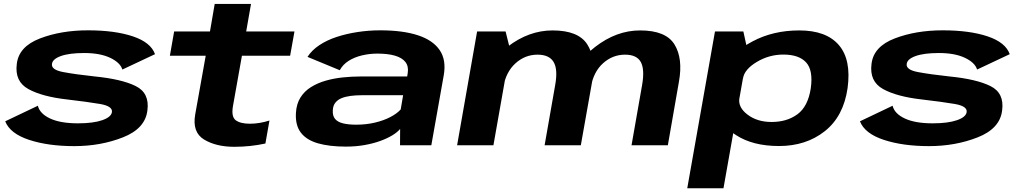

<svg xmlns="http://www.w3.org/2000/svg" viewBox="-20 -752 5296 994"><path d="M364.5 4.5Q501 4.5 616.2 -40.8Q731.5 -86 743 -179.5Q755.5 -270 683 -306.2Q610.5 -342.5 468 -356.5Q370.5 -367 307.8 -378.8Q245 -390.5 249 -420.5Q251.5 -446 295 -461.8Q338.5 -477.5 415.5 -477.5Q498 -477.5 550.2 -452.8Q602.5 -428 613.5 -392L782.5 -471.5Q761 -532.5 667.8 -563.8Q574.5 -595 435.5 -595Q296.5 -595 187 -553Q77.5 -511 67 -421.5Q55 -330.5 126.8 -291Q198.5 -251.5 328 -237Q431.5 -225 497.5 -213.8Q563.5 -202.5 559.5 -172Q556 -146 509.5 -129.8Q463 -113.5 383.5 -113.5Q293 -113.5 239.5 -138.5Q186 -163.5 176 -204.5L7 -124Q32 -60.5 130.5 -28Q229 4.5 364.5 4.5Z M1193 8Q1276 8 1354 -9L1375 -128Q1322.5 -111.5 1274 -111.5Q1225 -111.5 1200.8 -129.2Q1176.5 -147 1186 -202.5L1232.5 -463.5H1482L1504.5 -589H1254.5L1279.5 -731.5H1091.5L1067 -589H881.5L859.5 -463.5H1045L990.5 -159Q974.5 -67 1036.8 -29.5Q1099 8 1193 8Z M1770.5 7Q1822 7 1867 -1Q1912 -9 1948.5 -22.2Q1985 -35.5 2011.2 -51.5Q2037.5 -67.5 2051.5 -84.5L2051 0H2213L2277 -360.5Q2291.5 -440.5 2256.5 -492.2Q2221.5 -544 2143.2 -569.5Q2065 -595 1948.5 -595Q1889 -595 1831.5 -586.2Q1774 -577.5 1723 -560.8Q1672 -544 1633 -518Q1594 -492 1572 -457.5L1739 -388.5Q1755 -418 1785 -437Q1815 -456 1853.8 -465.2Q1892.5 -474.5 1934 -474.5Q1988 -474.5 2024.8 -463.8Q2061.5 -453 2078.8 -431Q2096 -409 2091 -375L2088 -356H1843Q1800.5 -356 1754.8 -351.2Q1709 -346.5 1666.8 -334.5Q1624.5 -322.5 1590.2 -301.2Q1556 -280 1535.2 -246.8Q1514.5 -213.5 1512 -166.5Q1508.5 -103 1537.8 -65Q1567 -27 1626.2 -10Q1685.5 7 1770.5 7ZM1824.5 -106.5Q1784.5 -106.5 1756.5 -113.2Q1728.5 -120 1714.8 -136.2Q1701 -152.5 1703 -181.5Q1704 -205 1716 -220.2Q1728 -235.5 1748.2 -243.8Q1768.5 -252 1795 -255.5Q1821.5 -259 1852.5 -259H2067L2054.5 -185.5Q2036 -164.5 2001.2 -146.2Q1966.5 -128 1920.8 -117.2Q1875 -106.5 1824.5 -106.5Z M2346.5 0H2534.5L2621.5 -492.5L2597.5 -589H2450ZM2799.5 0H2987L3045.5 -329.5Q3066.5 -450.5 3020.2 -522.5Q2974 -594.5 2840.5 -594.5Q2718 -594.5 2608.5 -510.5Q2499 -426.5 2482 -331.5L2585.5 -301Q2599.5 -380 2649 -424.5Q2698.5 -469 2763 -469Q2823.5 -469 2846.2 -430.8Q2869 -392.5 2854 -310.5ZM3249.5 0H3437.5L3495 -329.5Q3516.5 -449.5 3471.8 -522Q3427 -594.5 3294 -594.5Q3171 -594.5 3060.8 -508.8Q2950.5 -423 2935 -331.5L3039 -301Q3052.5 -380 3102 -424.5Q3151.5 -469 3216 -469Q3276.5 -469 3297.5 -430.8Q3318.5 -392.5 3304 -310.5Z M3538 222.5H3725.5L3851 -486L3828.5 -589H3681.5ZM4013 4Q4153 4 4250 -72.8Q4347 -149.5 4368 -296Q4388 -442.5 4323 -518.5Q4258 -594.5 4118 -594.5Q3982.5 -594.5 3876.2 -537.8Q3770 -481 3761.5 -431.5L3826.5 -346Q3834 -393 3897.8 -431.2Q3961.5 -469.5 4035.5 -469.5Q4116 -469.5 4153.2 -429Q4190.5 -388.5 4177.5 -295Q4163 -200.5 4108.5 -160.5Q4054 -120.5 3974.5 -120.5Q3900 -120.5 3849.8 -158.8Q3799.5 -197 3808 -245L3713.5 -158.5Q3703.5 -109 3790.5 -52.5Q3877.5 4 4013 4Z M4789.5 4.5Q4926 4.5 5041.2 -40.8Q5156.5 -86 5168 -179.5Q5180.5 -270 5108 -306.2Q5035.5 -342.5 4893 -356.5Q4795.5 -367 4732.8 -378.8Q4670 -390.5 4674 -420.5Q4676.5 -446 4720 -461.8Q4763.5 -477.5 4840.5 -477.5Q4923 -477.5 4975.2 -452.8Q5027.5 -428 5038.5 -392L5207.5 -471.5Q5186 -532.5 5092.8 -563.8Q4999.5 -595 4860.5 -595Q4721.5 -595 4612 -553Q4502.5 -511 4492 -421.5Q4480 -330.5 4551.8 -291Q4623.5 -251.5 4753 -237Q4856.5 -225 4922.5 -213.8Q4988.5 -202.5 4984.5 -172Q4981 -146 4934.5 -129.8Q4888 -113.5 4808.5 -113.5Q4718 -113.5 4664.5 -138.5Q4611 -163.5 4601 -204.5L4432 -124Q4457 -60.5 4555.5 -28Q4654 4.5 4789.5 4.5Z"/></svg>

Font: Anybody Expanded
Style: Bold Italic
Weight: 700
Width: 7
Italic angle: -10°
Version: Version 1.113;gftools[0.9.25]